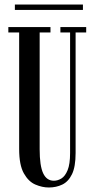

<svg xmlns="http://www.w3.org/2000/svg" viewBox="-20 -820 420 852"><path d="M196.5 12Q167.5 12 137 -1Q106.5 -14 85.8 -50.8Q65 -87.5 65 -158.5V-676H17V-700H204V-676H156V-157.5Q156 -84.5 171.5 -51.2Q187 -18 219 -18Q236 -18 252.5 -28Q269 -38 280 -64.8Q291 -91.5 291 -141V-676H248V-700H362.5V-676H315.5V-141Q315.5 -80 299.5 -47Q283.5 -14 256.5 -1Q229.5 12 196.5 12ZM46 -776V-800H348V-776Z"/></svg>

Font: Imbue 50pt Medium
Style: Regular
Weight: 500
Designer: Tyler Finck
Foundry: Etcetera Type Company
Version: Version 1.102; ttfautohint (v1.8.3)